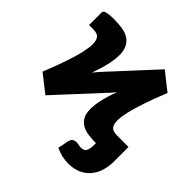

<svg xmlns="http://www.w3.org/2000/svg" viewBox="-185 -678 1006 1006"><g transform="rotate(45 318.0 -174.5)"><path d="M492 0H489.5Q460 0 434.2 -3.8Q408.5 -7.5 389.5 -18Q370.5 -28.5 358.8 -47.2Q347 -66 345 -95.5Q343 -125 351.5 -167.2Q360 -209.5 381.5 -267Q370 -253 359.5 -241Q349 -229 340 -220L127.5 10L29.5 -67Q59 -141 77.5 -195.5Q96 -250 104.8 -288.5Q113.5 -327 113.8 -351Q114 -375 107.8 -388.5Q101.5 -402 89.5 -407Q77.5 -412 61.5 -412H29V-505Q29 -510 32.5 -514.2Q36 -518.5 44.5 -521Q53 -523.5 67 -525Q81 -526.5 101.5 -526.5Q133.5 -526.5 160.5 -522.2Q187.5 -518 207.2 -506.5Q227 -495 239 -475Q251 -455 253 -424Q255 -393 246 -349Q237 -305 215.5 -246Q228 -261.5 239.5 -274.8Q251 -288 261 -298L473.5 -528.5L571.5 -451Q541.5 -377 523.2 -322.5Q505 -268 496.2 -229.8Q487.5 -191.5 487.2 -167.5Q487 -143.5 493.2 -130Q499.5 -116.5 511.5 -111.5Q523.5 -106.5 539.5 -106.5H627V2Q627 34.5 618.2 66.2Q609.5 98 590 123Q570.5 148 539.5 163.2Q508.5 178.5 464 178.5Q440 178.5 418.5 173.5Q397 168.5 370 157L382 96Q387 78.5 396.8 73.2Q406.5 68 415.5 68Q424 68 433.2 70.2Q442.5 72.5 454.5 72.5Q476 72.5 484 58Q492 43.5 492 14Z"/></g></svg>

Font: Lato Black
Style: Regular
Weight: 900
Designer: Lukasz Dziedzic
Foundry: tyPoland Lukasz Dziedzic
Version: Version 2.007; 2014-02-27